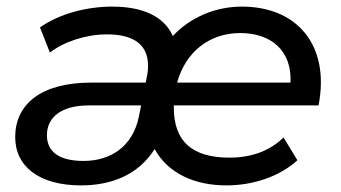

<svg xmlns="http://www.w3.org/2000/svg" viewBox="-20 -555 1032 581"><path d="M944 -236C948 -257 951 -281 951 -306C951 -449 855 -535 712 -535C632 -535 556 -503 503 -446C477 -504 415 -535 319 -535C244 -535 160 -514 101 -472L131 -396C174 -429 240 -451 304 -451C387 -451 428 -418 428 -356C428 -345 427 -334 424 -321L421 -305H256C103 -305 26 -239 26 -140C26 -51 99 6 225 6C313 6 397 -23 448 -104C489 -29 571 6 665 6C747 6 826 -21 880 -70L838 -139C798 -100 744 -78 674 -78C562 -78 506 -127 506 -229V-236ZM707 -455C800 -455 864 -402 859 -305H516C541 -397 613 -455 707 -455ZM233 -68C157 -68 122 -97 122 -146C122 -201 167 -236 248 -236H407L400 -201C381 -110 313 -68 233 -68Z"/></svg>

Font: AWKNG-Font Medium
Style: Italic
Weight: 500
Italic angle: -11.3°
Designer: Awakening Church
Foundry: Awakening Church
Version: Version 1.700;PS 001.700;hotconv 1.0.88;makeotf.lib2.5.64775